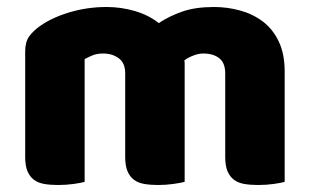

<svg xmlns="http://www.w3.org/2000/svg" viewBox="-20 -521 886 549"><path d="M285 -501Q326 -501 365.5 -489.5Q405 -478 434 -455Q464 -475 501.5 -488Q539 -501 592 -501Q630 -501 666.5 -491Q703 -481 731.5 -459.5Q760 -438 777 -402.5Q794 -367 794 -316V-1Q784 2 762.5 5Q741 8 718 8Q696 8 678.5 5Q661 2 649 -7Q637 -16 630.5 -31.5Q624 -47 624 -72V-311Q624 -341 607 -354.5Q590 -368 561 -368Q547 -368 531 -361.5Q515 -355 507 -348Q508 -344 508 -340.5Q508 -337 508 -334V-1Q497 2 475.5 5Q454 8 432 8Q410 8 392.5 5Q375 2 363 -7Q351 -16 344.5 -31.5Q338 -47 338 -72V-311Q338 -341 319.5 -354.5Q301 -368 275 -368Q257 -368 244 -362.5Q231 -357 222 -352V-1Q212 2 190.5 5Q169 8 146 8Q124 8 106.5 5Q89 2 77 -7Q65 -16 58.5 -31.5Q52 -47 52 -72V-374Q52 -401 63.5 -417Q75 -433 95 -447Q129 -471 179.5 -486Q230 -501 285 -501Z"/></svg>

Font: Baloo Thambi
Style: Regular
Weight: 400
Designer: Aadarsh Rajan and Ek Type
Foundry: Ek Type
Version: Version 1.100;PS 1.000;hotconv 1.0.88;makeotf.lib2.5.647800;